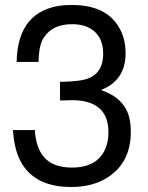

<svg xmlns="http://www.w3.org/2000/svg" viewBox="-20 -729 596 772"><path d="M221.2 -325.2V-399.9Q305.2 -400.9 337.9 -415Q394 -438 395 -511.2Q395 -596.2 325.2 -623Q300.8 -631.8 270 -631.8Q191.9 -631.8 157.2 -579.1L155.8 -578.1L150.9 -568.8Q136.2 -540 134.8 -480H46.9Q50.8 -689.9 236.8 -708L269 -709Q408.2 -709 460 -616.2Q484.9 -573.2 484.9 -514.2Q484.9 -405.8 386.2 -367.2Q479 -335 499 -258.8Q505.9 -232.9 505.9 -198.2Q505.9 -75.2 412.1 -15.1Q352.1 22.9 266.1 22.9Q118.2 22.9 63 -80.1Q37.1 -127.9 32.2 -206.1H120.1Q127.9 -74.2 232.9 -58.1Q250 -55.2 269 -55.2Q373 -55.2 404.8 -133.8Q416 -161.1 416 -196.8Q416 -326.2 269 -326.2L231.9 -325.2Z"/></svg>

Font: SolaimanLipi
Style: Normal
Weight: 400
Designer: Solaiman Karim
Foundry: Al Mamun Sumon
Version: Version 2.000